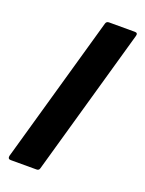

<svg xmlns="http://www.w3.org/2000/svg" viewBox="-159 -826 767 1013"><g transform="rotate(20 224.5 -320.0)"><path d="M33 110Q16 110 19 92L254 -737Q258 -750 272 -750H417Q435 -750 430 -732L195 97Q192 110 178 110Z"/></g></svg>

Font: LINE Seed Sans App ExtraBold
Style: Regular
Weight: 800
Designer: LINE VX Design & Dalton Maag Ltd & Sandoll Inc
Foundry: Dalton Maag Ltd
Version: Version 1.003